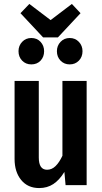

<svg xmlns="http://www.w3.org/2000/svg" viewBox="-20 -940 517 975"><path d="M420 0H313L307 -67Q282 -26 251 -5.5Q220 15 179 15Q121 15 87.5 -26Q54 -67 54 -133V-529H177V-140Q177 -78 219 -78Q243 -78 262 -96.5Q281 -115 297 -149V-529H420ZM345 -920 389 -873 274 -750H199L84 -873L129 -920L237 -838ZM204 -680Q204 -651 186 -632Q168 -613 139 -613Q111 -613 92.5 -632Q74 -651 74 -680Q74 -708 92.5 -727.5Q111 -747 139 -747Q168 -747 186 -727.5Q204 -708 204 -680ZM399 -680Q399 -651 380.5 -632Q362 -613 334 -613Q306 -613 287.5 -632Q269 -651 269 -680Q269 -708 287.5 -727.5Q306 -747 334 -747Q362 -747 380.5 -727.5Q399 -708 399 -680Z"/></svg>

Font: Fira Sans Extra Condensed Medium
Style: Regular
Weight: 500
Width: 1
Designer: Carrois Corporate & Edenspiekermann AG
Foundry: Carrois Corporate GbR & Edenspiekermann AG
Version: Version 4.203